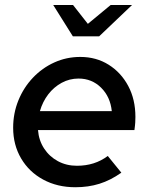

<svg xmlns="http://www.w3.org/2000/svg" viewBox="-20 -749 603 778"><path d="M285.3 9.7Q212.3 9.7 155.2 -21.2Q98 -52 65.7 -106.8Q33.3 -161.7 33.3 -231.3Q33.3 -290 54.5 -342.2Q75.7 -394.3 113.3 -434Q151 -473.7 200.2 -496Q249.3 -518.3 305.3 -518.3Q370 -518.3 420.3 -486.7Q470.7 -455 499.7 -400.5Q528.7 -346 528.7 -275.3Q528.7 -265 528 -252.7Q527.3 -240.3 524.7 -222H134Q137.3 -180 158.7 -147.3Q180 -114.7 214.5 -96Q249 -77.3 291.7 -77.3Q364 -77.3 416.7 -117L471.7 -49.3Q427.7 -18.3 382.8 -4.3Q338 9.7 285.3 9.7ZM141.7 -298.7H433Q427 -356.7 389.7 -393.7Q352.3 -430.7 298.3 -430.7Q261.7 -430.7 230 -413.5Q198.3 -396.3 175.5 -366.7Q152.7 -337 141.7 -298.7ZM275.3 -601.7 195.7 -728.7H276L336 -652.3L428.3 -728.7H515L381.7 -601.7Z"/></svg>

Font: Red Hat Display VF
Style: Italic
Weight: 300
Italic angle: -12°
Designer: Pentagram, MCKL
Foundry: Pentagram, MCKL
Version: Version 1.010